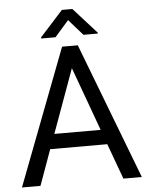

<svg xmlns="http://www.w3.org/2000/svg" viewBox="-60 -949 771 998"><g transform="rotate(-5 326.0 -450.5)"><path d="M475.1 -185.5H177.2L110.4 0H13.7L285.2 -710.9H367.2L639.2 0H543ZM205.6 -262.7H447.3L326.2 -595.2ZM476.1 -767.6V-762.7H401.4L328.1 -845.7L255.4 -762.7H180.7V-768.6L300.8 -901.4H355.5Z"/></g></svg>

Font: RobotoSquareBracket
Style: Square-Bracket
Weight: 400
Version: Version 2.137; 2017